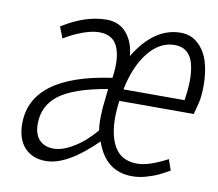

<svg xmlns="http://www.w3.org/2000/svg" viewBox="-65 -598 780 686"><g transform="rotate(10 325.5 -254.5)"><path d="M142.1 13.2Q92.8 13.2 64.5 -17.6Q36.1 -48.3 36.1 -104Q36.1 -279.8 325.2 -320.8Q335.9 -391.1 318.8 -432.1Q301.8 -473.1 251 -473.1Q224.1 -473.1 188.7 -459.7Q153.3 -446.3 125 -428.2L108.9 -469.2Q192.9 -522 269 -522Q315.4 -522 342.3 -490Q369.1 -458 373 -408.2Q441.9 -522 538.1 -522Q575.7 -522 601.8 -497.8Q627.9 -473.6 639.4 -436Q650.9 -398.4 650.9 -350.1Q650.9 -330.6 649.2 -314Q647.5 -297.4 645.5 -289.3Q643.6 -281.2 639.4 -265.9Q635.3 -250.5 633.8 -244.1H363.8Q350.6 -148.4 375.2 -91.3Q399.9 -34.2 464.8 -34.2Q506.8 -34.2 574.2 -69.8L587.9 -30.8Q564.9 -17.6 548.8 -9.8Q532.7 -2 506.3 5.6Q480 13.2 455.1 13.2Q357.9 13.2 323.2 -89.8Q218.8 13.2 142.1 13.2ZM371.1 -287.1H592.8Q599.1 -326.7 599.4 -359.1Q599.6 -391.6 593 -418.5Q586.4 -445.3 569.1 -460.2Q551.8 -475.1 524.9 -475.1Q470.7 -475.1 429.7 -424.3Q388.7 -373.5 371.1 -287.1ZM162.1 -35.2Q193.4 -35.2 234.1 -59.8Q274.9 -84.5 311 -127.9Q303.7 -169.9 314 -251L316.9 -278.8Q195.8 -258.3 143.3 -218.8Q90.8 -179.2 90.8 -112.8Q90.8 -74.7 109.9 -54.9Q128.9 -35.2 162.1 -35.2Z"/></g></svg>

Font: Office Code Pro Light Italic
Style: Regular
Weight: 300
Italic angle: -9°
Designer: Nathan Rutzky & Paul D. Hunt
Foundry: Adobe Systems Incorporated
Version: Version 1.004;PS 001.004;hotconv 1.0.70;makeotf.lib2.5.58329